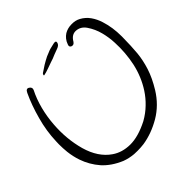

<svg xmlns="http://www.w3.org/2000/svg" viewBox="-234 -1079 1313 1313"><g transform="rotate(-45 422.5 -422.0)"><path d="M430.7 -871.1Q444.3 -874 471.7 -880.9Q499 -886.7 493.2 -866.2Q488.3 -847.7 462.9 -838.9Q437.5 -830.1 420.9 -823.2Q408.2 -817.4 395.5 -812.5Q382.8 -807.6 369.1 -803.7Q347.7 -796.9 322.3 -787.1Q297.9 -778.3 275.4 -773.4Q268.6 -771.5 270.5 -779.3Q273.4 -788.1 277.3 -790Q301.8 -806.6 326.2 -822.3Q350.6 -836.9 377.9 -850.6Q390.6 -856.4 404.3 -861.3Q417 -867.2 430.7 -871.1ZM105.5 -769.5Q119.1 -798.8 138.7 -786.1Q159.2 -773.4 150.4 -752.9Q121.1 -695.3 103.5 -627Q85.9 -558.6 81.1 -488.3Q71.3 -357.4 104.5 -237.3Q138.7 -117.2 221.7 -60.5Q276.4 -22.5 352.5 -21.5Q429.7 -20.5 529.3 -71.3Q578.1 -98.6 616.2 -135.7Q654.3 -171.9 682.6 -215.8Q734.4 -295.9 755.9 -392.6Q776.4 -489.3 771.5 -587.9Q769.5 -641.6 755.9 -694.3Q742.2 -748 710.9 -793.9Q684.6 -832 642.6 -835Q601.6 -837.9 576.2 -793.9Q563.5 -774.4 544.9 -781.2Q527.3 -789.1 536.1 -808.6Q543 -829.1 555.7 -844.7Q567.4 -859.4 584 -870.1Q614.3 -887.7 651.4 -887.7Q688.5 -888.7 716.8 -873Q752.9 -853.5 776.4 -820.3Q799.8 -787.1 812.5 -746.1Q835.9 -672.9 835.9 -587.9Q835.9 -584 835.9 -580.1Q835 -491.2 829.1 -427.7Q823.2 -367.2 802.7 -302.7Q782.2 -238.3 737.3 -165Q681.6 -75.2 595.7 -24.4Q508.8 26.4 419.9 40Q389.6 43.9 359.4 43.9Q342.8 43.9 326.2 43Q281.2 39.1 242.2 24.4Q160.2 -9.8 109.4 -66.4Q59.6 -124 35.2 -195.3Q19.5 -241.2 13.7 -292Q9.8 -330.1 9.8 -368.2Q9.8 -381.8 10.7 -395.5Q13.7 -493.2 41 -590.8Q67.4 -688.5 105.5 -769.5Z"/></g></svg>

Font: Mrs Husband
Style: Regular
Weight: 400
Version: Version 1.0